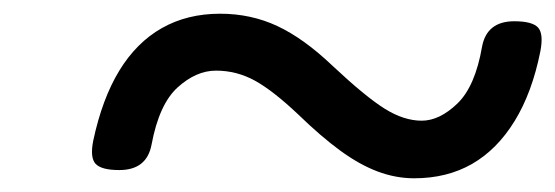

<svg xmlns="http://www.w3.org/2000/svg" viewBox="-20 -576 810 280"><path d="M584 -316Q557 -316 530.5 -326Q504 -336 476 -356.5Q448 -377 415 -409Q378 -444 351.5 -458.5Q325 -473 295 -473Q266 -473 239 -448.5Q212 -424 201 -365Q194 -328 154 -328Q128 -328 119.5 -337Q111 -346 116 -371Q129 -432 154 -473Q179 -514 216 -535Q253 -556 301 -556Q346 -556 384.5 -538Q423 -520 465 -480Q513 -435 541 -417.5Q569 -400 595 -400Q621 -400 647 -425Q673 -450 683 -508Q690 -545 730 -545Q756 -545 764.5 -536Q773 -527 768 -501Q756 -441 730.5 -399.5Q705 -358 668.5 -337Q632 -316 584 -316Z"/></svg>

Font: Playwrite IE
Style: Regular
Weight: 400
Designer: Veronika Burian, José Scaglione
Foundry: TypeTogether
Version: Version 1.002